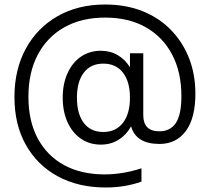

<svg xmlns="http://www.w3.org/2000/svg" viewBox="-20 -710 930 851"><path d="M615 -474V-200Q615 -128 686 -128Q735 -128 759.5 -165Q784 -202 784 -284Q784 -390 743 -468Q702 -546 626.5 -589Q551 -632 446 -632Q341 -632 265 -589Q189 -546 147.5 -467.5Q106 -389 106 -281Q106 -173 147.5 -96Q189 -19 264.5 22Q340 63 444 63Q523 63 607 36V95Q534 121 449 121Q327 121 236 71.5Q145 22 94.5 -68Q44 -158 44 -280Q44 -402 94.5 -494.5Q145 -587 235.5 -638.5Q326 -690 446 -690Q537 -690 610.5 -661Q684 -632 736.5 -578.5Q789 -525 817.5 -453Q846 -381 846 -295Q846 -186 803.5 -129Q761 -72 687 -72Q583 -72 561 -150Q540 -112 505.5 -90.5Q471 -69 427 -69Q377 -69 339 -95Q301 -121 279.5 -168Q258 -215 258 -277Q258 -339 279.5 -386Q301 -433 339 -459Q377 -485 427 -485Q469 -485 502 -465.5Q535 -446 556 -412V-474ZM321 -277Q321 -205 351.5 -165Q382 -125 438 -125Q493 -125 524.5 -165Q556 -205 556 -277Q556 -348 525 -388Q494 -428 438 -428Q382 -428 351.5 -388Q321 -348 321 -277Z"/></svg>

Font: Overused Grotesk Book
Style: Regular
Weight: 350
Version: Version 0.003